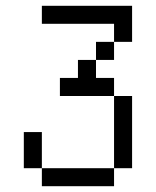

<svg xmlns="http://www.w3.org/2000/svg" viewBox="-20 -520 540 665"><path d="M125 62.5V125H375V62.5ZM125 62.5Q125 62.5 125 -62.5H62.5Q62.5 -62.5 62.5 62.5ZM375 62.5H437.5Q437.5 62.5 437.5 -187.5H375Q375 -187.5 375 62.5ZM375 -187.5V-250H312.5V-312.5H250V-250H187.5V-187.5ZM312.5 -312.5H375V-375H312.5ZM375 -375H437.5Q437.5 -375 437.5 -500H125V-437.5H375Z"/></svg>

Font: UnifontExMono
Style: Regular
Weight: 500
Version: Version 15.0.06